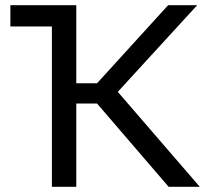

<svg xmlns="http://www.w3.org/2000/svg" viewBox="-20 -720 820 740"><path d="M20 -618H180V0H274V-321H354L630 0H750L434 -366L740 -700H628L354 -399H274V-700H20Z"/></svg>

Font: Golos Text VF
Style: Regular
Weight: 400
Designer: A.Korolkova, Vitaly Kuzmin
Foundry: ParaType Ltd
Version: Version 2.005